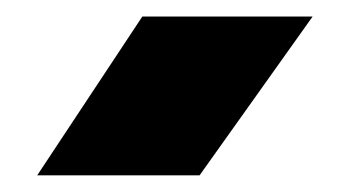

<svg xmlns="http://www.w3.org/2000/svg" viewBox="-20 -837 419 230"><path d="M354.5 -817.2 219.1 -627H24.6L150.5 -817.2Z"/></svg>

Font: Unbounded Variable
Style: Regular
Weight: 400
Designer: Luke Prowse, Jean-Baptiste Morizot, Fátima Lázaro, Florian Runge
Foundry: NaN
Version: Version 1.600;FEAKit 1.0